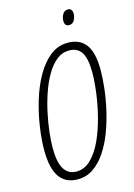

<svg xmlns="http://www.w3.org/2000/svg" viewBox="-134 -968 731 1047"><g transform="rotate(-15 231.5 -444.5)"><path d="M171.9 9.8Q103.5 9.8 69.1 -39.3Q34.7 -88.4 34.7 -191.4Q34.7 -250 45.2 -321.3Q55.7 -392.6 76.9 -463.4Q98.1 -534.2 131.1 -593.3Q164.1 -652.3 208.5 -688.2Q252.9 -724.1 310.1 -724.1Q377 -724.1 411.1 -678.7Q445.3 -633.3 445.3 -534.2Q445.3 -488.3 438.7 -430.7Q432.1 -373 418.2 -312Q404.3 -251 382.6 -193.6Q360.8 -136.2 330.3 -90.3Q299.8 -44.4 260.5 -17.3Q221.2 9.8 171.9 9.8ZM175.8 -33.2Q221.2 -33.2 257.3 -68.4Q293.5 -103.5 319.8 -160.9Q346.2 -218.3 363.5 -285.6Q380.9 -353 389.4 -418.2Q397.9 -483.4 397.9 -533.7Q397.9 -611.3 375.5 -646.5Q353 -681.6 306.2 -681.6Q266.6 -681.6 234.9 -656Q203.1 -630.4 178.2 -587.6Q153.3 -544.9 135.3 -492.2Q117.2 -439.5 105.5 -384.3Q93.8 -329.1 88.1 -279.1Q82.5 -229 82.5 -191.9Q82.5 -107.9 106.4 -70.6Q130.4 -33.2 175.8 -33.2ZM343.8 -814.9Q317.9 -814.9 317.9 -845.2Q317.9 -864.3 327.9 -881.8Q337.9 -899.4 356.9 -899.4Q382.8 -899.4 382.8 -869.1Q382.8 -850.1 373 -832.5Q363.3 -814.9 343.8 -814.9Z"/></g></svg>

Font: Open Sans Condensed Light
Style: Italic
Weight: 300
Width: 3
Italic angle: -12°
Designer: Monotype Design Team
Foundry: Monotype Imaging Inc.
Version: Version 3.000; ttfautohint (v1.8.4)